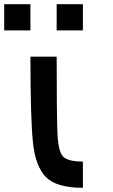

<svg xmlns="http://www.w3.org/2000/svg" viewBox="-145 -895 540 915"><path d="M125 -625Q125 -343.8 128.9 -257.8Q132.8 -171.9 156.2 -148.4Q179.7 -125 250 -125V0Q125 0 74.2 -50.8Q23.4 -101.6 11.7 -218.8Q0 -335.9 0 -625ZM250 -875V-750H125V-875ZM0 -875V-750H-125V-875Z"/></svg>

Font: CraftyPE
Style: Regular
Weight: 400
Designer: Erek Butcher
Foundry: Haunted Coop
Version: Version 0.018;April 4, 2024;FontCreator 15.0.0.2962 64-bit